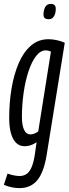

<svg xmlns="http://www.w3.org/2000/svg" viewBox="-35 -748 353 988"><path d="M-15.1 203.1 3.8 145.2Q18.9 151 35.9 154.4Q52.9 157.7 65.8 157.7Q86.5 157.7 101.8 147.2Q117.1 136.7 127.7 112Q138.3 87.2 144.4 46.3L153.3 -16.2Q143.1 -9.2 132.3 -4.4Q121.6 0.4 111.6 2.4Q101.7 4.4 91.7 4.4Q65 4.4 47.3 -13.5Q29.5 -31.4 20.9 -64.1Q12.3 -96.8 12.3 -140.3Q12.3 -220.5 24.5 -293.3Q36.8 -366 61.5 -423.3Q86.3 -480.5 124.5 -513.4Q162.6 -546.2 214.1 -546.2Q225 -546.2 236.5 -544.9Q248 -543.6 259.1 -541Q270.3 -538.3 280.2 -535Q290.1 -531.7 298.3 -528.1L205.4 47.4Q190.9 137.8 157.3 178.9Q123.6 220 65.3 220Q47.6 220 26.4 216Q5.2 212 -15.1 203.1ZM227.1 -482.8Q220 -485.5 213.3 -487.2Q206.7 -488.9 201.3 -488.9Q173.1 -488.9 150.5 -459.4Q127.9 -429.9 111.5 -380.5Q95.2 -331.2 86.5 -270Q77.8 -208.8 77.8 -145.5Q77.8 -102.7 89.2 -79.5Q100.6 -56.4 120.8 -56.4Q127.3 -56.4 135 -58.4Q142.7 -60.5 149.9 -64.3Q157.1 -68 161.9 -72.2ZM214.2 -649Q202.3 -649 195.6 -654.5Q188.9 -660 188.9 -673.7Q188.9 -686.6 192.3 -698.9Q195.6 -711.2 203.8 -719.5Q211.9 -727.8 226 -727.8Q239.3 -727.8 245.6 -721.8Q252 -715.8 252 -701.5Q252 -689.3 248.6 -677.3Q245.2 -665.3 237.1 -657.2Q228.9 -649 214.2 -649Z"/></svg>

Font: Georama ExtraCondensed Thin
Style: Italic
Weight: 100
Width: 2
Italic angle: -9°
Designer: Jean-Baptiste Levee
Foundry: Production Type
Version: Version 1.001